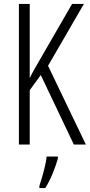

<svg xmlns="http://www.w3.org/2000/svg" viewBox="-20 -734 456 975"><path d="M416 0H355L187 -353L131 -276V0H76V-714H131V-337Q137 -351 151 -376Q165 -401 186 -437L346 -714H406L224 -400ZM274 71Q264 107 247 148Q230 189 210 221H180V210Q186 192 194 164.5Q202 137 208.5 109Q215 81 217 61H274Z"/></svg>

Font: Noto Sans Ethiopic ExtraCondensed Light
Style: Regular
Weight: 300
Width: 2
Designer: Monotype Design Team
Foundry: Monotype Imaging Inc.
Version: Version 2.102; ttfautohint (v1.8.4.7-5d5b)